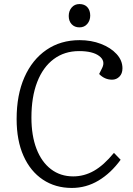

<svg xmlns="http://www.w3.org/2000/svg" viewBox="-20 -913 654 947"><path d="M484 -578Q501 -613 469 -637Q437 -661 370 -661Q298 -661 245 -621.5Q192 -582 163.5 -508.5Q135 -435 135 -333Q135 -244 160 -179Q185 -114 231.5 -78.5Q278 -43 341 -43Q395 -43 443.5 -70.5Q492 -98 542 -159L575 -125Q527 -59 466 -22.5Q405 14 334 14Q253 14 191.5 -27Q130 -68 96 -144Q62 -220 62 -326Q62 -445 100.5 -532Q139 -619 209 -667Q279 -715 373 -715Q430 -715 478 -696.5Q526 -678 555 -646.5Q584 -615 584 -576Q584 -550 569 -535Q554 -520 533 -520Q496 -520 469 -548ZM319 -834Q319 -859 333.5 -876Q348 -893 372 -893Q397 -893 411 -877.5Q425 -862 425 -836Q425 -812 410.5 -795Q396 -778 372 -778Q348 -778 333.5 -793.5Q319 -809 319 -834Z"/></svg>

Font: Literata 12pt Light
Style: Italic
Weight: 300
Italic angle: -2°
Designer: Latin by Veronika Burian and Jose Scaglione. Greek by Irene Vlachou. Cyrillic by Vera Evstafieva
Foundry: TypeTogether
Version: Version 3.002